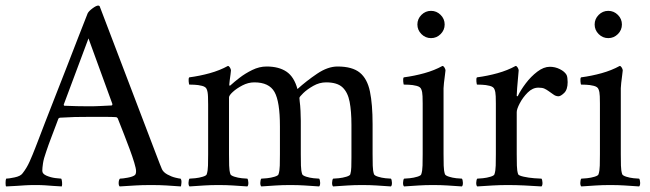

<svg xmlns="http://www.w3.org/2000/svg" viewBox="-34 -667 2337 690"><path d="M93 -136Q93 -136 102.5 -160.5Q112 -185 128 -227Q144 -269 164.5 -320.5Q185 -372 206 -426.5Q227 -481 246.5 -531Q266 -581 281 -619Q285 -627 298.5 -637Q312 -647 319 -647Q321 -647 321.5 -646.5Q322 -646 324 -645L523 -123Q545 -65 548 -59Q553 -48 567.5 -40Q582 -32 596.5 -28.5Q611 -25 615 -25Q619 -20 618 -9.5Q617 1 616 3Q587 1 564 -0.5Q541 -2 509 -2Q475 -2 452.5 -0.5Q430 1 396 3Q392 -1 392.5 -11Q393 -21 397 -25Q406 -25 425 -28.5Q444 -32 451 -38Q455 -42 455 -52Q455 -61 448.5 -82.5Q442 -104 432 -131Q422 -158 412 -183.5Q402 -209 395.5 -225.5Q389 -242 389 -242Q389 -242 387 -244Q385 -246 383 -246Q368 -247 346 -247Q324 -247 305 -247Q300 -247 295 -247Q290 -247 286 -247Q256 -247 235 -246.5Q214 -246 181 -244Q180 -244 178 -242.5Q176 -241 176 -241Q176 -241 168.5 -221Q161 -201 150.5 -173.5Q140 -146 132 -122Q123 -97 120.5 -80Q118 -63 118 -53Q118 -42 133.5 -35.5Q149 -29 165.5 -27Q182 -25 186 -25Q188 -23 189 -12.5Q190 -2 188 3Q169 2 155.5 1Q142 0 128.5 -1Q115 -2 93 -2Q71 -2 56 -1Q41 0 26 1Q11 2 -12 3Q-14 1 -14 -9.5Q-14 -20 -12 -25Q-3 -25 18.5 -29.5Q40 -34 47 -44Q62 -63 72.5 -86.5Q83 -110 93 -136ZM284 -529 195 -291Q195 -291 195.5 -289Q196 -287 197 -287Q216 -286 242.5 -285.5Q269 -285 285 -285Q308 -285 326.5 -286Q345 -287 367 -288Q369 -288 369.5 -290.5Q370 -293 370 -293Z M924 -428Q968 -428 995.5 -409.5Q1023 -391 1035 -347Q1067 -376 1105.5 -402Q1144 -428 1179 -428Q1232 -428 1259 -406Q1286 -384 1295.5 -338Q1305 -292 1305 -221V-113Q1305 -91 1305.5 -72Q1306 -53 1310 -41Q1312 -36 1324.5 -32Q1337 -28 1351 -26.5Q1365 -25 1371 -25Q1374 -21 1374.5 -11Q1375 -1 1371 3Q1341 1 1318.5 -0.5Q1296 -2 1267 -2Q1239 -2 1216 -0.5Q1193 1 1163 3Q1159 -1 1159.5 -11Q1160 -21 1163 -25Q1169 -25 1183.5 -26.5Q1198 -28 1211 -32Q1224 -36 1225 -41Q1228 -51 1228.5 -66.5Q1229 -82 1229 -101Q1229 -104 1229 -107Q1229 -110 1229 -113V-218Q1229 -267 1222.5 -301Q1216 -335 1197 -353Q1178 -371 1138 -371Q1114 -371 1092 -358.5Q1070 -346 1056 -332.5Q1042 -319 1042 -315Q1042 -314 1042.5 -309.5Q1043 -305 1043 -303Q1045 -289 1046 -268Q1047 -247 1047 -233V-113Q1047 -91 1047.5 -72Q1048 -53 1052 -41Q1054 -36 1066.5 -32Q1079 -28 1093 -26.5Q1107 -25 1113 -25Q1116 -21 1116.5 -11Q1117 -1 1113 3Q1083 1 1060.5 -0.5Q1038 -2 1009 -2Q981 -2 958 -0.5Q935 1 905 3Q901 -1 901.5 -11Q902 -21 905 -25Q911 -25 925.5 -26.5Q940 -28 953 -32Q966 -36 967 -41Q971 -53 971.5 -72Q972 -91 972 -113V-213Q972 -302 952.5 -336.5Q933 -371 880 -371Q858 -371 837 -360Q816 -349 802.5 -336.5Q789 -324 789 -317V-113Q789 -91 789.5 -72Q790 -53 794 -41Q796 -36 808.5 -32Q821 -28 835 -26.5Q849 -25 855 -25Q858 -21 858.5 -11Q859 -1 855 3Q825 1 802.5 -0.5Q780 -2 751 -2Q723 -2 700 -0.5Q677 1 647 3Q643 -1 643.5 -11Q644 -21 647 -25Q653 -25 667.5 -26.5Q682 -28 695 -32Q708 -36 709 -41Q713 -53 713.5 -72Q714 -91 714 -113V-291Q714 -301 713.5 -319Q713 -337 709 -346Q706 -355 692 -358.5Q678 -362 664 -362.5Q650 -363 646 -363Q645 -365 644 -375Q643 -385 646 -389Q684 -394 720 -404Q756 -414 785 -430Q789 -430 792.5 -424Q796 -418 796 -414Q796 -411 794.5 -400Q793 -389 791.5 -378Q790 -367 790 -363Q790 -359 792 -359Q793 -359 795 -361Q807 -372 827 -387.5Q847 -403 872.5 -415.5Q898 -428 924 -428Z M1466 -579Q1466 -599 1480.5 -613.5Q1495 -628 1515 -628Q1535 -628 1549.5 -613.5Q1564 -599 1564 -579Q1564 -559 1549.5 -544.5Q1535 -530 1515 -530Q1495 -530 1480.5 -544.5Q1466 -559 1466 -579ZM1560 -113Q1560 -91 1560.5 -72Q1561 -53 1565 -41Q1567 -36 1579.5 -32Q1592 -28 1606 -26.5Q1620 -25 1626 -25Q1629 -21 1629.5 -11Q1630 -1 1626 3Q1596 1 1573.5 -0.5Q1551 -2 1522 -2Q1494 -2 1471 -0.5Q1448 1 1418 3Q1414 -1 1414.5 -11Q1415 -21 1418 -25Q1424 -25 1438.5 -26.5Q1453 -28 1466 -32Q1479 -36 1480 -41Q1484 -53 1484.5 -72Q1485 -91 1485 -113V-295Q1485 -305 1484.5 -321Q1484 -337 1480 -346Q1477 -355 1463 -358.5Q1449 -362 1435 -362.5Q1421 -363 1417 -363Q1416 -365 1415 -375Q1414 -385 1417 -389Q1455 -394 1491 -404Q1527 -414 1556 -430Q1560 -430 1563.5 -424Q1567 -418 1567 -414Q1567 -411 1565 -397Q1563 -383 1561.5 -369Q1560 -355 1560 -350Z M1942 -427Q1961 -427 1978 -418.5Q1995 -410 2002 -398Q2004 -394 2005 -387Q2006 -380 2006 -372Q2006 -345 1993.5 -333Q1981 -321 1973 -321Q1963 -321 1954 -328Q1945 -335 1937 -340Q1930 -345 1922.5 -348.5Q1915 -352 1901 -352Q1880 -352 1862.5 -334.5Q1845 -317 1834 -296Q1823 -275 1823 -264V-113Q1823 -91 1823.5 -72Q1824 -53 1828 -41Q1830 -36 1848 -32Q1866 -28 1886 -26.5Q1906 -25 1912 -25Q1915 -21 1915.5 -11Q1916 -1 1912 3Q1882 1 1851 -0.5Q1820 -2 1791 -2Q1763 -2 1737 -0.5Q1711 1 1681 3Q1677 -1 1677.5 -11Q1678 -21 1681 -25Q1687 -25 1701.5 -26.5Q1716 -28 1729 -32Q1742 -36 1743 -41Q1747 -53 1747.5 -72Q1748 -91 1748 -113V-295Q1748 -305 1747.5 -321Q1747 -337 1743 -346Q1740 -355 1726 -358.5Q1712 -362 1698 -362.5Q1684 -363 1680 -363Q1679 -365 1678 -375Q1677 -385 1680 -389Q1718 -394 1754 -404Q1790 -414 1819 -430Q1823 -430 1826.5 -424Q1830 -418 1830 -414Q1830 -411 1828 -391Q1826 -371 1824.5 -350.5Q1823 -330 1823 -324Q1823 -321 1824.5 -321Q1826 -321 1827 -322Q1837 -343 1855.5 -367.5Q1874 -392 1897 -409.5Q1920 -427 1942 -427Z M2103 -579Q2103 -599 2117.5 -613.5Q2132 -628 2152 -628Q2172 -628 2186.5 -613.5Q2201 -599 2201 -579Q2201 -559 2186.5 -544.5Q2172 -530 2152 -530Q2132 -530 2117.5 -544.5Q2103 -559 2103 -579ZM2197 -113Q2197 -91 2197.5 -72Q2198 -53 2202 -41Q2204 -36 2216.5 -32Q2229 -28 2243 -26.5Q2257 -25 2263 -25Q2266 -21 2266.5 -11Q2267 -1 2263 3Q2233 1 2210.5 -0.5Q2188 -2 2159 -2Q2131 -2 2108 -0.5Q2085 1 2055 3Q2051 -1 2051.5 -11Q2052 -21 2055 -25Q2061 -25 2075.5 -26.5Q2090 -28 2103 -32Q2116 -36 2117 -41Q2121 -53 2121.5 -72Q2122 -91 2122 -113V-295Q2122 -305 2121.5 -321Q2121 -337 2117 -346Q2114 -355 2100 -358.5Q2086 -362 2072 -362.5Q2058 -363 2054 -363Q2053 -365 2052 -375Q2051 -385 2054 -389Q2092 -394 2128 -404Q2164 -414 2193 -430Q2197 -430 2200.5 -424Q2204 -418 2204 -414Q2204 -411 2202 -397Q2200 -383 2198.5 -369Q2197 -355 2197 -350Z"/></svg>

Font: Amiri
Style: Regular
Weight: 400
Designer: Khaled Hosny
Version: Version 0.114